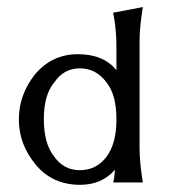

<svg xmlns="http://www.w3.org/2000/svg" viewBox="-20 -516 480 543"><path d="M281.3 -282.7Q252 -322.7 206 -322.7Q160 -322.7 133.3 -282.7Q104 -248 104 -178.7Q104 -109.3 133.3 -73.3Q160 -34.7 206 -34.7Q252 -34.7 280.7 -72Q309.3 -109.3 309.3 -178.7Q309.3 -248 281.3 -282.7ZM374.7 -97.3Q374.7 -56 384 0H300Q302.7 -8 303.3 -17.3Q304 -26.7 305.3 -36Q268 6.7 206.7 6.7Q128 6.7 80.7 -50.7Q33.3 -108 33.3 -178Q33.3 -248 78.7 -305.3Q126.7 -362.7 200 -362.7Q273.3 -362.7 309.3 -317.3V-382.7Q309.3 -434.7 300 -480L384 -496Q374.7 -440 374.7 -398.7Z"/></svg>

Font: Tenali Ramakrishna
Style: Regular
Weight: 400
Designer: Appaji Ambarisha Darbha
Foundry: Andhrapradesh Society for Knowledge Networks
Version: Version 1.0.5; ttfautohint (v1.2.25-373a) -l 7 -r 28 -G 50 -